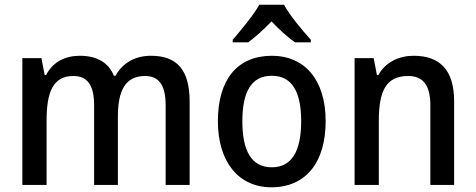

<svg xmlns="http://www.w3.org/2000/svg" viewBox="-20 -786 2023 816"><path d="M622 -549C558 -549 503 -522 471 -464H464C442 -519 393 -549 319 -549C258 -549 204 -523 176 -467H170L156 -539H75V0H178V-273C178 -393 204 -463 292 -463C352 -463 380 -423 380 -339V0H481V-290C481 -402 513 -463 597 -463C656 -463 684 -423 684 -338V0H786V-354C786 -489 732 -549 622 -549Z M1187 -766H1082C1058 -722 1005 -659 969 -617V-606H1035C1065 -628 1100 -660 1134 -695C1167 -660 1202 -628 1234 -606H1301V-617C1264 -658 1211 -721 1187 -766ZM1364 -271C1364 -450 1272 -549 1136 -549C988 -549 906 -447 906 -271C906 -97 995 10 1133 10C1281 10 1364 -97 1364 -271ZM1010 -270C1010 -396 1048 -464 1135 -464C1221 -464 1260 -396 1260 -271C1260 -145 1221 -75 1135 -75C1048 -75 1010 -146 1010 -270Z M1738 -549C1676 -549 1618 -522 1588 -467H1582L1568 -539H1487V0H1590V-273C1590 -400 1621 -463 1715 -463C1780 -463 1809 -421 1809 -338V0H1910V-356C1910 -489 1849 -549 1738 -549Z"/></svg>

Font: Noto Sans Myanmar SemiCondensed Medium
Style: Regular
Weight: 500
Width: 4
Designer: Monotype Design Team
Foundry: Monotype Imaging Inc.
Version: Version 2.107